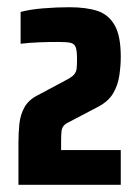

<svg xmlns="http://www.w3.org/2000/svg" viewBox="-20 -890 386 531"><path d="M31 -379V-494Q31 -521 33.5 -546.5Q36 -572 47.5 -593Q59 -614 85 -627L160 -667Q178 -676 184.5 -683.5Q191 -691 192 -700.5Q193 -710 193 -727Q193 -749 189.5 -759Q186 -769 175.5 -771.5Q165 -774 142 -774Q115 -774 89 -773Q63 -772 37 -769V-857Q63 -864 100 -867Q137 -870 172 -870Q218 -870 249 -860Q280 -850 297 -820.5Q314 -791 314 -733Q314 -708 310 -681Q306 -654 293 -632Q280 -610 252 -595L172 -553Q161 -548 156 -542Q151 -536 150 -526Q149 -516 149 -495V-475H314V-379Z"/></svg>

Font: Farlight84_Sys_V01
Style: Bold
Weight: 700
Designer: Monotype Design Team, Nadine Chahine and Nizar Qandah
Foundry: Monotype Imaging Inc.
Version: Version 2.004;October 31, 2024;FontCreator 14.0.0.2814 64-bi